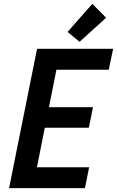

<svg xmlns="http://www.w3.org/2000/svg" viewBox="-20 -972 604 992"><path d="M171.4 -719.7H564.5L542 -611.8H271.5L232.9 -418H460.4L439 -312H211.4L170.9 -107.9H440.4L418.9 0H26.9ZM329.1 -807.1 457 -952.1 528.3 -880.4 391.1 -755.9Z"/></svg>

Font: Reddit Sans Vanilla SemiBold
Style: Italic
Weight: 600
Italic angle: -11.25°
Designer: Stephen Hutchings
Version: Version 1.013